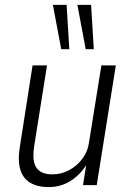

<svg xmlns="http://www.w3.org/2000/svg" viewBox="-20 -756 530 784"><path d="M178 8Q134 8 104 -9.5Q74 -27 63 -63.5Q52 -100 61 -156L113 -489H172L120 -162Q113 -118 119.5 -92.5Q126 -67 145 -55.5Q164 -44 193 -44Q230 -44 262 -61Q294 -78 316.5 -108Q339 -138 344 -178L394 -489H453L375 0H319L334 -95H340Q314 -48 272.5 -20Q231 8 178 8ZM330 -555 296 -736H352L363 -555ZM230 -555 196 -736H252L263 -555Z"/></svg>

Font: Nunito Sans 10pt Condensed Light
Style: Italic
Weight: 300
Width: 3
Italic angle: -9°
Designer: Vernon Adams
Foundry: Vernon Adams
Version: Version 3.101;gftools[0.9.27]